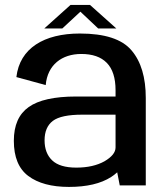

<svg xmlns="http://www.w3.org/2000/svg" viewBox="-20 -730 650 756"><path d="M451.5 0H554V-344C554 -425 535.5 -487.5 498 -531.5C460.5 -576 392.5 -598 294.5 -598C153.5 -598 57.5 -540 44.5 -426.5L160 -395C167 -475 224 -517.5 300 -517.5C344 -517.5 377.5 -506 400.5 -482.5C423.5 -459 435 -423 435 -374.5V-350H279.5C194 -350 131.5 -336 93 -308.5C54 -281 34.5 -237 34.5 -175.5C34.5 -111.5 53.5 -65.5 91.5 -37C129.5 -8.5 183 6 251.5 6C321.5 6 377 -7 417.5 -33C426.5 -39 434.5 -45 441.5 -51.5ZM435 -149.5C435 -130 420.5 -112 391.5 -95C362 -78.5 325 -70 280.5 -70C237 -70 205.5 -79.5 185.5 -98.5C165.5 -117.5 155.5 -144 155.5 -177.5C155.5 -212 166.5 -237.5 188 -254C210 -270.5 248.5 -278.5 303.5 -278.5H435ZM154.5 -618H225.5L296.5 -684L366.5 -618H438L334.5 -710.5H257.5Z"/></svg>

Font: Anybody Medium
Style: Regular
Weight: 500
Designer: Tyler Finck
Foundry: Etcetera Type Company
Version: Version 1.110